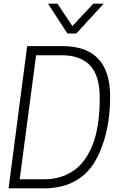

<svg xmlns="http://www.w3.org/2000/svg" viewBox="-20 -1033 671 1053"><path d="M224 0H27L129 -780H323Q584 -780 584 -503Q584 -363 546 -248.5Q508 -134 443 -76Q356 0 224 0ZM226 -50Q311 -50 379 -94Q447 -138 487 -236.5Q527 -335 527 -496Q527 -618 474 -674Q421 -730 318 -730H178L88 -50ZM398 -849H350L243 -1013H295L377 -890L492 -1013H549Z"/></svg>

Font: Tanohe Sans Light
Style: Italic
Weight: 300
Designer: Village Type and Design LLC & Cristiano Sobral
Foundry: Cooper Hewitt Smithsonian Design Museum
Version: Version 1.00;September 29, 2021;FontCreator 13.0.0.2655 64-b